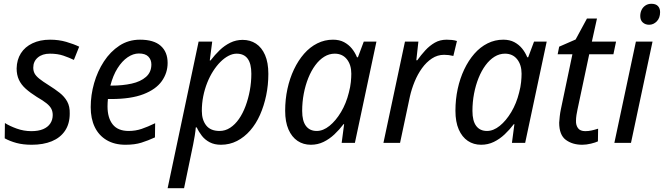

<svg xmlns="http://www.w3.org/2000/svg" viewBox="-20 -756 3513 1016"><path d="M148 10Q102 10 67 0.5Q32 -9 5 -24L6 -105Q31 -89 68.5 -75.5Q106 -62 146 -62Q183 -62 208 -72.5Q233 -83 246 -102.5Q259 -122 259 -147Q259 -166 251.5 -180.5Q244 -195 226 -209.5Q208 -224 175 -243Q140 -265 116 -286.5Q92 -308 80 -334Q68 -360 68 -394Q69 -440 90.5 -474Q112 -508 152 -527Q192 -546 245 -546Q291 -546 330.5 -534.5Q370 -523 399 -509L371 -439Q346 -451 315.5 -461.5Q285 -472 244 -472Q204 -472 180 -451.5Q156 -431 156 -398Q156 -381 163 -367.5Q170 -354 188 -339.5Q206 -325 238 -305Q270 -285 295.5 -265Q321 -245 335.5 -219Q350 -193 349 -155Q349 -101 324 -64Q299 -27 254 -8.5Q209 10 148 10Z M644 10Q586 10 544.5 -14.5Q503 -39 481.5 -83.5Q460 -128 460 -189Q460 -253 478 -316Q496 -379 530 -431Q564 -483 612 -514.5Q660 -546 721 -546Q794 -546 830.5 -513.5Q867 -481 867 -423Q867 -370 836 -326.5Q805 -283 739 -257.5Q673 -232 568 -232H551Q550 -222 549.5 -212Q549 -202 549 -193Q549 -132 576.5 -97.5Q604 -63 661 -63Q697 -63 729.5 -74Q762 -85 801 -104L800 -29Q763 -12 728 -1Q693 10 644 10ZM572 -303Q629 -303 676.5 -313.5Q724 -324 752.5 -349Q781 -374 781 -415Q781 -440 765 -456.5Q749 -473 715 -473Q685 -473 655.5 -453Q626 -433 602 -395Q578 -357 564 -303Z M867 240 1031 -536H1103L1090 -436H1094Q1117 -466 1142.5 -490.5Q1168 -515 1198.5 -530Q1229 -545 1264 -545Q1304 -545 1334.5 -525Q1365 -505 1382.5 -465Q1400 -425 1400 -365Q1400 -306 1388.5 -251Q1377 -196 1356 -148.5Q1335 -101 1304 -65.5Q1273 -30 1234 -10Q1195 10 1149 10Q1115 10 1090 -3Q1065 -16 1048.5 -37Q1032 -58 1021 -82H1016Q1015 -66 1010.5 -37.5Q1006 -9 1002 9L954 240ZM1142 -63Q1172 -63 1198 -80Q1224 -97 1244.5 -126.5Q1265 -156 1279.5 -195Q1294 -234 1302 -277.5Q1310 -321 1310 -366Q1310 -419 1290.5 -445.5Q1271 -472 1232 -472Q1211 -472 1189 -460.5Q1167 -449 1146.5 -428.5Q1126 -408 1108 -380Q1090 -352 1076.5 -318Q1063 -284 1055.5 -246.5Q1048 -209 1048 -169Q1048 -122 1071 -92.5Q1094 -63 1142 -63Z M1625 10Q1585 10 1554.5 -10.5Q1524 -31 1506.5 -71Q1489 -111 1489 -170Q1489 -230 1501 -285.5Q1513 -341 1535.5 -388.5Q1558 -436 1589 -471.5Q1620 -507 1659 -526.5Q1698 -546 1742 -546Q1776 -546 1800.5 -533Q1825 -520 1842 -499Q1859 -478 1869 -453H1874L1905 -536H1972L1858 0H1788L1801 -99H1798Q1776 -70 1749.5 -45Q1723 -20 1692 -5Q1661 10 1625 10ZM1656 -63Q1690 -63 1723.5 -90Q1757 -117 1784.5 -163Q1812 -209 1826 -266Q1834 -296 1836.5 -321.5Q1839 -347 1839 -366Q1839 -413 1815.5 -442.5Q1792 -472 1751 -472Q1722 -472 1696 -456Q1670 -440 1648.5 -411Q1627 -382 1611.5 -343.5Q1596 -305 1587.5 -260.5Q1579 -216 1579 -169Q1579 -116 1599 -89.5Q1619 -63 1656 -63Z M2009 0 2123 -536H2194L2183 -437H2188Q2208 -465 2230.5 -489.5Q2253 -514 2280.5 -530Q2308 -546 2344 -546Q2358 -546 2372 -544.5Q2386 -543 2398 -539L2379 -460Q2366 -463 2354.5 -464.5Q2343 -466 2330 -466Q2295 -466 2265.5 -446.5Q2236 -427 2213 -395Q2190 -363 2174 -324Q2158 -285 2149 -245L2097 0Z M2526 10Q2486 10 2455.5 -10.5Q2425 -31 2407.5 -71Q2390 -111 2390 -170Q2390 -230 2402 -285.5Q2414 -341 2436.5 -388.5Q2459 -436 2490 -471.5Q2521 -507 2560 -526.5Q2599 -546 2643 -546Q2677 -546 2701.5 -533Q2726 -520 2743 -499Q2760 -478 2770 -453H2775L2806 -536H2873L2759 0H2689L2702 -99H2699Q2677 -70 2650.5 -45Q2624 -20 2593 -5Q2562 10 2526 10ZM2557 -63Q2591 -63 2624.5 -90Q2658 -117 2685.5 -163Q2713 -209 2727 -266Q2735 -296 2737.5 -321.5Q2740 -347 2740 -366Q2740 -413 2716.5 -442.5Q2693 -472 2652 -472Q2623 -472 2597 -456Q2571 -440 2549.5 -411Q2528 -382 2512.5 -343.5Q2497 -305 2488.5 -260.5Q2480 -216 2480 -169Q2480 -116 2500 -89.5Q2520 -63 2557 -63Z M3061 10Q3009 10 2974 -16Q2939 -42 2939 -107Q2940 -122 2942 -140.5Q2944 -159 2948 -178L3009 -469H2931L2939 -509L3026 -547L3086 -658H3139L3112 -536H3240L3226 -469H3098L3036 -177Q3033 -164 3030.5 -147.5Q3028 -131 3028 -117Q3027 -94 3038.5 -78Q3050 -62 3077 -62Q3094 -62 3110 -65.5Q3126 -69 3145 -75L3144 -8Q3132 -2 3107.5 4Q3083 10 3061 10Z M3231 0 3345 -536H3433L3319 0ZM3415 -625Q3395 -625 3381.5 -637Q3368 -649 3368 -671Q3368 -689 3375 -703.5Q3382 -718 3395.5 -727Q3409 -736 3427 -736Q3450 -736 3461.5 -724Q3473 -712 3473 -692Q3473 -661 3455.5 -643Q3438 -625 3415 -625Z"/></svg>

Font: Noto Sans Display
Style: Italic
Weight: 400
Italic angle: -12°
Designer: Monotype Design Team
Foundry: Monotype Imaging Inc.
Version: Version 2.003